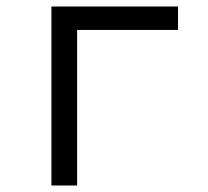

<svg xmlns="http://www.w3.org/2000/svg" viewBox="-20 -570 640 590"><path d="M138 0V-550H527V-478H217V0Z"/></svg>

Font: Pitagon Sans Mono Light
Style: Regular
Weight: 300
Monospace: yes
Designer: Travis Tran
Foundry: Pitagon
Version: Version 1.001; ttfautohint (v1.8.4.7-5d5b);gftools[0.9.26]